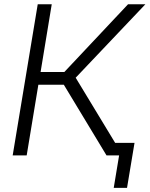

<svg xmlns="http://www.w3.org/2000/svg" viewBox="-20 -748 720 924"><path d="M41 0 161.6 -727.5H229L175.3 -401.4H289.6L596.2 -727.5H679.7L344.2 -374L570.8 0H492.7L287.1 -340.3H164.6L108.4 0ZM527.3 156.2 553.2 0H511.2L521 -60.5H627.4L591.3 156.2Z"/></svg>

Font: Inter 24pt Light
Style: Italic
Weight: 300
Italic angle: -9.3988°
Designer: Rasmus Andersson
Foundry: rsms
Version: Version 4.001;git-66647c0bb